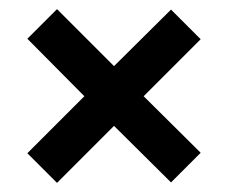

<svg xmlns="http://www.w3.org/2000/svg" viewBox="-20 -509 500 421"><path d="M40 -173 165 -298 40 -424 105 -489 230 -364 355 -488 420 -423 295 -298 420 -174 355 -109 230 -233 105 -108Z"/></svg>

Font: Mukta Mahee ExtraBold
Style: Regular
Weight: 800
Designer: Shuchita Grover, Noopur Datye, Girish Dalvi, Yashodeep Gholap
Foundry: Ek Type
Version: Version 2.538;PS 1.000;hotconv 16.6.51;makeotf.lib2.5.65220;